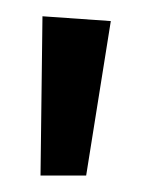

<svg xmlns="http://www.w3.org/2000/svg" viewBox="-20 -813 186 236"><path d="M32.2 -793 116.2 -787.1 85.9 -597.2H29.8Z"/></svg>

Font: Fira Sans Compressed Book
Style: Regular
Weight: 350
Width: 1
Designer: Carrois Corporate & Edenspiekermann AG
Foundry: Carrois Corporate GbR & Edenspiekermann AG
Version: Version 4.203;PS 004.203;hotconv 1.0.88;makeotf.lib2.5.64775